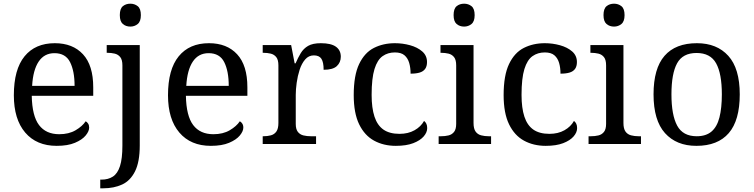

<svg xmlns="http://www.w3.org/2000/svg" viewBox="-20 -780 4082 1040"><path d="M287 10Q178 10 116.5 -62Q55 -134 55 -264Q55 -404 113 -475Q171 -546 277 -546Q374 -546 429.5 -486Q485 -426 485 -307V-261H152Q154 -152 191.5 -102.5Q229 -53 301 -53Q353 -53 389.5 -74.5Q426 -96 444 -123Q451 -120 457 -111Q463 -102 463 -89Q463 -69 444 -46Q425 -23 386 -6.5Q347 10 287 10ZM384 -315Q384 -395 359.5 -443.5Q335 -492 275 -492Q220 -492 189.5 -446.5Q159 -401 154 -315Z M523 240V193H530Q566 193 591.5 176.5Q617 160 630 119.5Q643 79 643 9V-426Q643 -456 631.5 -470.5Q620 -485 601.5 -489.5Q583 -494 561 -494H558V-536H737V8Q737 97 711.5 148Q686 199 641.5 219.5Q597 240 539 240ZM686 -636Q662 -636 645.5 -650Q629 -664 629 -698Q629 -733 645.5 -746.5Q662 -760 686 -760Q709 -760 726 -746.5Q743 -733 743 -698Q743 -664 726 -650Q709 -636 686 -636Z M1122 10Q1013 10 951.5 -62Q890 -134 890 -264Q890 -404 948 -475Q1006 -546 1112 -546Q1209 -546 1264.5 -486Q1320 -426 1320 -307V-261H987Q989 -152 1026.5 -102.5Q1064 -53 1136 -53Q1188 -53 1224.5 -74.5Q1261 -96 1279 -123Q1286 -120 1292 -111Q1298 -102 1298 -89Q1298 -69 1279 -46Q1260 -23 1221 -6.5Q1182 10 1122 10ZM1219 -315Q1219 -395 1194.5 -443.5Q1170 -492 1110 -492Q1055 -492 1024.5 -446.5Q994 -401 989 -315Z M1403 0V-42H1406Q1429 -42 1447.5 -47Q1466 -52 1477 -67.5Q1488 -83 1488 -114V-426Q1488 -456 1476.5 -470.5Q1465 -485 1446.5 -489.5Q1428 -494 1406 -494H1403V-536H1557L1576 -437H1581Q1594 -467 1609 -492Q1624 -517 1649 -531.5Q1674 -546 1718 -546Q1773 -546 1799.5 -527Q1826 -508 1826 -473Q1826 -442 1804.5 -422Q1783 -402 1733 -402Q1733 -443 1721 -461.5Q1709 -480 1680 -480Q1652 -480 1633 -458Q1614 -436 1603 -402Q1592 -368 1587 -331.5Q1582 -295 1582 -266V-109Q1582 -80 1593.5 -65.5Q1605 -51 1623.5 -46.5Q1642 -42 1664 -42H1692V0Z M2124 10Q2058 10 2006.5 -18Q1955 -46 1925.5 -106.5Q1896 -167 1896 -265Q1896 -372 1925.5 -433.5Q1955 -495 2005.5 -520.5Q2056 -546 2119 -546Q2161 -546 2201 -535Q2241 -524 2267 -501.5Q2293 -479 2293 -444Q2293 -421 2283 -407Q2273 -393 2253.5 -387Q2234 -381 2204 -381Q2204 -413 2196.5 -439Q2189 -465 2171 -480.5Q2153 -496 2119 -496Q2081 -496 2052.5 -476Q2024 -456 2008.5 -406Q1993 -356 1993 -266Q1993 -195 2008.5 -148Q2024 -101 2057 -78Q2090 -55 2144 -55Q2191 -55 2225.5 -74.5Q2260 -94 2277 -125Q2285 -119 2289.5 -109.5Q2294 -100 2294 -86Q2294 -63 2275 -41Q2256 -19 2218.5 -4.5Q2181 10 2124 10Z M2356 0V-42H2369Q2391 -42 2409.5 -46.5Q2428 -51 2439.5 -65.5Q2451 -80 2451 -109V-426Q2451 -456 2439.5 -470.5Q2428 -485 2409.5 -489.5Q2391 -494 2369 -494H2366V-536H2545V-114Q2545 -83 2556 -67.5Q2567 -52 2586 -47Q2605 -42 2627 -42H2640V0ZM2494 -636Q2470 -636 2453.5 -650Q2437 -664 2437 -698Q2437 -733 2453.5 -746.5Q2470 -760 2494 -760Q2517 -760 2534 -746.5Q2551 -733 2551 -698Q2551 -664 2534 -650Q2517 -636 2494 -636Z M2936 10Q2870 10 2818.5 -18Q2767 -46 2737.5 -106.5Q2708 -167 2708 -265Q2708 -372 2737.5 -433.5Q2767 -495 2817.5 -520.5Q2868 -546 2931 -546Q2973 -546 3013 -535Q3053 -524 3079 -501.5Q3105 -479 3105 -444Q3105 -421 3095 -407Q3085 -393 3065.5 -387Q3046 -381 3016 -381Q3016 -413 3008.5 -439Q3001 -465 2983 -480.5Q2965 -496 2931 -496Q2893 -496 2864.5 -476Q2836 -456 2820.5 -406Q2805 -356 2805 -266Q2805 -195 2820.5 -148Q2836 -101 2869 -78Q2902 -55 2956 -55Q3003 -55 3037.5 -74.5Q3072 -94 3089 -125Q3097 -119 3101.5 -109.5Q3106 -100 3106 -86Q3106 -63 3087 -41Q3068 -19 3030.5 -4.5Q2993 10 2936 10Z M3168 0V-42H3181Q3203 -42 3221.5 -46.5Q3240 -51 3251.5 -65.5Q3263 -80 3263 -109V-426Q3263 -456 3251.5 -470.5Q3240 -485 3221.5 -489.5Q3203 -494 3181 -494H3178V-536H3357V-114Q3357 -83 3368 -67.5Q3379 -52 3398 -47Q3417 -42 3439 -42H3452V0ZM3306 -636Q3282 -636 3265.5 -650Q3249 -664 3249 -698Q3249 -733 3265.5 -746.5Q3282 -760 3306 -760Q3329 -760 3346 -746.5Q3363 -733 3363 -698Q3363 -664 3346 -650Q3329 -636 3306 -636Z M3752 10Q3644 10 3582 -59Q3520 -128 3520 -269Q3520 -409 3579.5 -477.5Q3639 -546 3755 -546Q3863 -546 3925 -477.5Q3987 -409 3987 -269Q3987 -128 3927.5 -59Q3868 10 3752 10ZM3754 -42Q3804 -42 3834 -67.5Q3864 -93 3877 -144Q3890 -195 3890 -269Q3890 -381 3859 -437Q3828 -493 3753 -493Q3678 -493 3647.5 -437Q3617 -381 3617 -269Q3617 -157 3648 -99.5Q3679 -42 3754 -42Z"/></svg>

Font: Noto Rashi Hebrew
Style: Regular
Weight: 400
Version: Version 1.006